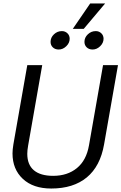

<svg xmlns="http://www.w3.org/2000/svg" viewBox="-20 -1075 699 1105"><path d="M52 -192Q52 -214 57 -244L137 -700H223L142 -238Q137 -210 137 -190Q137 -127 175 -95Q213 -63 286 -63Q368 -63 422.5 -107.5Q477 -152 492 -238L573 -700H659L579 -244Q557 -118 479.5 -54Q402 10 275 10Q171 10 111.5 -45.5Q52 -101 52 -192ZM499 -1055H585L462 -909H399ZM271 -834Q271 -859 290.5 -877.5Q310 -896 336 -896Q355 -896 368 -883.5Q381 -871 381 -852Q381 -828 361.5 -809Q342 -790 318 -790Q297 -790 284 -802.5Q271 -815 271 -834ZM466 -834Q466 -859 485.5 -877.5Q505 -896 531 -896Q550 -896 563 -883.5Q576 -871 576 -852Q576 -828 556.5 -809Q537 -790 513 -790Q492 -790 479 -802.5Q466 -815 466 -834Z"/></svg>

Font: Niramit
Style: Italic
Weight: 400
Italic angle: -10°
Version: Version 1.000; ttfautohint (v1.6)